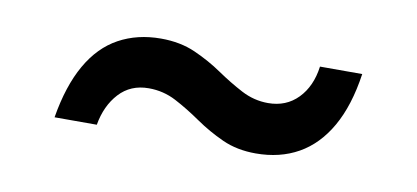

<svg xmlns="http://www.w3.org/2000/svg" viewBox="-31 -461 613 282"><g transform="rotate(10 275.0 -320.0)"><path d="M358 -249Q330 -249 308 -259Q286 -269 266.5 -282.5Q247 -296 228 -306Q209 -316 187 -316Q160 -316 143 -297.5Q126 -279 121 -250H58Q66 -298 84 -329.5Q102 -361 129.5 -376Q157 -391 192 -391Q221 -391 243.5 -381Q266 -371 285 -358Q304 -345 323 -335Q342 -325 363 -325Q390 -325 407.5 -343Q425 -361 429 -391H492Q485 -343 467 -311.5Q449 -280 421.5 -264.5Q394 -249 358 -249Z"/></g></svg>

Font: DM Sans 18pt
Style: Regular
Weight: 400
Designer: Colophon Foundry, Jonny Pinhorn
Foundry: Colophon Foundry
Version: Version 4.004;gftools[0.9.30]